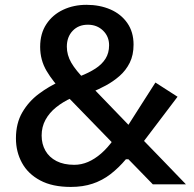

<svg xmlns="http://www.w3.org/2000/svg" viewBox="-20 -746 785 777"><path d="M598.5 0Q565.5 -34 532.2 -68.2Q499 -102.5 466 -136L239.5 -369Q194.5 -415 168.5 -459Q142.5 -503 142.5 -556.5Q142.5 -610.5 167.8 -648.5Q193 -686.5 235.5 -706.5Q278 -726.5 330 -726.5Q383.5 -726.5 426.8 -707.8Q470 -689 495.2 -652.8Q520.5 -616.5 520.5 -565.5Q520.5 -523 505 -492Q489.5 -461 463.8 -438.5Q438 -416 408.2 -400Q378.5 -384 350 -372.5L304 -437.5Q340 -451.5 366.2 -468.5Q392.5 -485.5 407 -508.5Q421.5 -531.5 421.5 -563Q421.5 -598.5 397 -622.2Q372.5 -646 335.5 -646Q297.5 -646 274 -621.2Q250.5 -596.5 250.5 -557Q250.5 -523.5 268.5 -492.2Q286.5 -461 327 -420L546.5 -192.5Q593 -144.5 639.8 -96.2Q686.5 -48 732.5 0ZM266.5 10.5Q192 10.5 142.8 -15.8Q93.5 -42 69 -86.8Q44.5 -131.5 44.5 -186Q44.5 -247 70.2 -291.2Q96 -335.5 137.2 -366.2Q178.5 -397 223.5 -417L270 -350Q234 -333.5 206.8 -311.5Q179.5 -289.5 164 -261Q148.5 -232.5 148.5 -197.5Q148.5 -163 163.8 -136.2Q179 -109.5 208.5 -94.2Q238 -79 280.5 -79Q309 -79 336 -90.5Q363 -102 389 -124.5Q415 -147 439.5 -181L499.5 -119.5L503.5 -101.5H489.5Q460 -66.5 427.2 -41.2Q394.5 -16 355.2 -2.8Q316 10.5 266.5 10.5ZM560.5 -172.5 496 -235Q525.5 -281 553 -324.5Q580.5 -368 609 -412L698.5 -354.5Q664 -308.5 629.8 -263.8Q595.5 -219 560.5 -172.5Z"/></svg>

Font: Commissioner Thin Medium
Style: Regular
Weight: 500
Version: Version 1.000